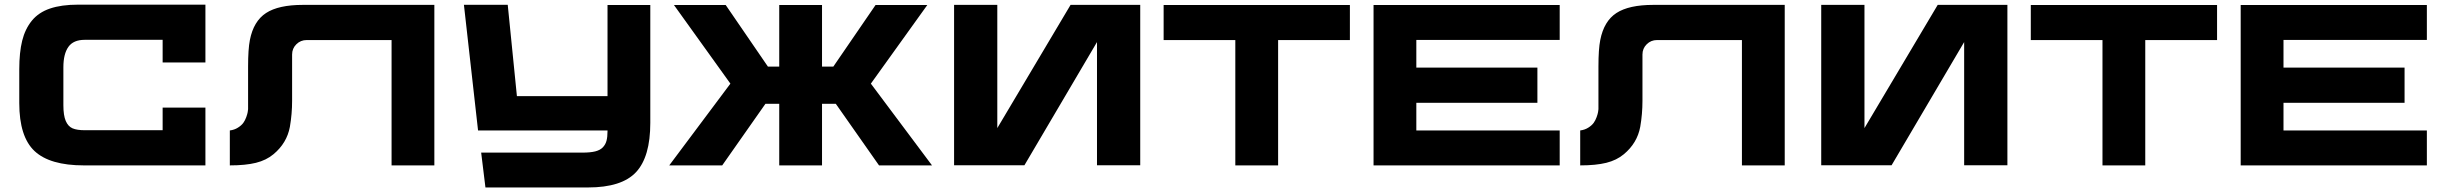

<svg xmlns="http://www.w3.org/2000/svg" viewBox="-20 -721 10652 837"><path d="M320.3 -700.7H875.5V-448.7H689V-547.4H349.6Q299.8 -547.4 278.1 -516.6Q256.3 -485.8 256.3 -427.7V-262.2Q256.3 -217.8 266.6 -193.8Q276.9 -169.9 296.1 -161.6Q315.4 -153.3 350.1 -153.3H689V-252H875.5V0H345.7Q197.3 0 130.6 -62.5Q64 -125 64 -272V-418.5Q64 -492.2 76.7 -543.5Q89.4 -594.7 118.9 -630.9Q148.4 -667 198 -683.8Q247.6 -700.7 320.3 -700.7Z M1300.3 -699.7H1873.5V0H1687V-546.4H1316.9Q1290.5 -546.4 1272 -528.1Q1253.4 -509.8 1253.4 -483.4V-281.7V-281.2Q1253.4 -224.1 1243.7 -168Q1230.5 -97.2 1172.4 -48.8Q1141.1 -22.5 1095.7 -11.2Q1050.3 0 981.9 0V-152.3Q1002 -154.8 1017.3 -164.6Q1032.7 -174.3 1040.8 -185.5Q1048.8 -196.8 1053.7 -210.7Q1058.6 -224.6 1059.8 -232.2Q1061 -239.7 1061.5 -245.1V-430.7Q1061.5 -506.8 1069.3 -546.4Q1085.4 -628.9 1139.9 -664.3Q1194.3 -699.7 1300.3 -699.7Z M2628.4 -699.2H2814.9V-185.5Q2814.9 -37.1 2752.7 29.5Q2690.4 96.2 2543.5 96.2H2096.2L2077.6 -55.7H2519.5Q2553.2 -55.7 2574.7 -61Q2596.2 -66.4 2607.9 -78.6Q2619.6 -90.8 2624 -107.4Q2628.4 -124 2628.4 -149.9V-152.3H2064L2002.4 -700.2H2193.4L2233.4 -301.8H2628.4Z M3776.4 -356.4 4043 0H3812L3623.5 -268.6H3563.5V0H3377V-268.6H3316.9L3128.4 0H2897.5L3164.1 -356.4L2918 -699.2H3143.6L3327.6 -430.7H3377V-699.2H3563.5V-430.7H3612.8L3796.9 -699.2H4022.5Z M4647 -699.7H4950.7V-0.5H4762.2V-537.6L4445.8 -0.5H4139.2V-699.7H4327.6V-162.6Z M5864.7 -699.2V-546.4H5551.8V0H5365.2V-546.4H5052.7V-699.2Z M6779.3 -546.9H6154.3V-426.3H6682.1V-272.9H6154.3V-152.3H6779.3V0H5967.8V-699.2H6779.3Z M7187 -699.7H7760.3V0H7573.7V-546.4H7203.6Q7177.2 -546.4 7158.7 -528.1Q7140.1 -509.8 7140.1 -483.4V-281.7V-281.2Q7140.1 -224.1 7130.4 -168Q7117.2 -97.2 7059.1 -48.8Q7027.8 -22.5 6982.4 -11.2Q6937 0 6868.7 0V-152.3Q6888.7 -154.8 6904.1 -164.6Q6919.4 -174.3 6927.5 -185.5Q6935.5 -196.8 6940.4 -210.7Q6945.3 -224.6 6946.5 -232.2Q6947.8 -239.7 6948.2 -245.1V-430.7Q6948.2 -506.8 6956.1 -546.4Q6972.2 -628.9 7026.6 -664.3Q7081.1 -699.7 7187 -699.7Z M8427.2 -699.7H8731V-0.5H8542.5V-537.6L8226.1 -0.5H7919.4V-699.7H8107.9V-162.6Z M9645 -699.2V-546.4H9332V0H9145.5V-546.4H8833V-699.2Z M10559.6 -546.9H9934.6V-426.3H10462.4V-272.9H9934.6V-152.3H10559.6V0H9748V-699.2H10559.6Z"/></svg>

Font: Wadik
Style: Bold
Weight: 700
Designer: Sasha Pavljenko
Version: Version 1.001;Fontself Maker 3.5.4